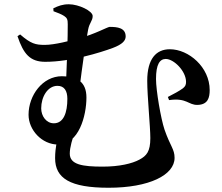

<svg xmlns="http://www.w3.org/2000/svg" viewBox="-20 -820 1040 899"><path d="M74.3 -658.7 61.9 -650.6C89.9 -567.3 120.5 -530.6 192.1 -530.6C310.6 -530.6 449.2 -573.6 508.2 -595.5C553.1 -612.4 568.4 -629.9 568.4 -649.3C568.4 -690.2 528.7 -694.1 493.5 -694.1C483.7 -694.1 423.8 -659.8 349.8 -640.3C308.4 -629.1 235.7 -609.8 189.5 -609.8C146.2 -609.8 124.5 -615.2 74.3 -658.7ZM230.5 -767.4C249.6 -760.3 267.8 -753.4 280.3 -745.2C294.7 -735.7 297.2 -727.7 297.2 -706.2C297.5 -649.8 293.8 -530.7 289.2 -431.9L352.6 -408.4C364.5 -506.3 382.2 -628.1 392.6 -681.3C399.1 -714.9 413.9 -721.7 413.9 -745.1C413.9 -768.5 349 -800 302.4 -800C272.8 -800 253.4 -792.4 229.7 -781.1C229.7 -780.1 230.5 -768.8 230.5 -767.4ZM384.7 -363.4C384.7 -437.1 340.5 -463.1 269.7 -463.1C179.7 -463.1 113.7 -373.8 113.7 -282.8C113.7 -211.7 175.7 -143.2 252 -143.2C349.5 -143.2 384.7 -278.7 384.7 -363.4ZM295.4 -357.2C295.4 -294 278.5 -242.7 232.1 -242.7C196.7 -242.7 172.9 -276.5 172.9 -312.6C172.9 -366.5 203.1 -418.1 249.1 -418.1C281.2 -418.1 295.4 -394.5 295.4 -357.2ZM333.7 -210.8 255.6 -210.6C249.5 -171.3 238 -129.9 238 -79.6C238 15.3 308.7 59.1 488.4 59.1C678.9 59.1 797.4 -0.5 797.4 -80.9C797.4 -121.9 778 -133.6 750.3 -213.2C733.2 -264.2 710.5 -396.3 710.5 -450.2C710.5 -518.6 727.8 -543.7 756.2 -544C794.4 -543.7 851.1 -486.9 851.1 -436.7C851.1 -423 847.6 -415.2 836.3 -406.4C821.3 -395 790.8 -378.4 766 -366L771.6 -351.3C855.7 -363 861.2 -327.7 905.3 -328.8C954.1 -330.2 961.8 -363.4 961.8 -398.3C961.8 -505.3 863.8 -589.4 775.2 -589.4C711.5 -589.4 669.4 -545.2 669.4 -441.5C669.4 -369.8 683.9 -226.9 683.9 -173.3C683.9 -110.3 666.2 -90.5 633 -72.7C598.9 -54.1 539.1 -39.8 461.2 -39.8C367.4 -39.8 306.7 -48.6 306.7 -100.8C306.7 -129.1 318.2 -169.8 333.7 -210.8Z"/></svg>

Font: Source Han Serif TW VF
Style: Regular
Weight: 250
Designer: Ryoko NISHIZUKA 西塚涼子 (kana & ideographs); Frank Grießhammer (Latin, Greek & Cyrillic); Wenlong ZHANG 张文龙 (bopomofo); San
Foundry: Adobe
Version: Version 2.002;hotconv 1.1.0;makeotfexe 2.6.0